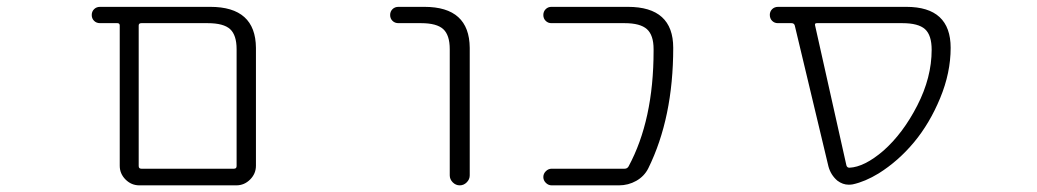

<svg xmlns="http://www.w3.org/2000/svg" viewBox="-20 -565 3040 563"><path d="M388.7 -21.5Q365.2 -21.5 348.1 -38.6Q331.1 -55.7 331.1 -79.1V-490.2Q331.1 -497.1 324.2 -497.1H273.4Q262.7 -497.1 255.9 -503.9Q249 -510.7 249 -521Q249 -531.2 255.9 -538.1Q262.7 -544.9 273.4 -544.9H596.7Q729.5 -544.9 730.5 -424.8V-79.1Q730.5 -55.7 713.4 -38.6Q696.3 -21.5 672.9 -21.5ZM673.8 -420.9Q673.8 -461.9 654.8 -479.5Q635.7 -497.1 588.9 -497.1H394.5Q386.7 -497.1 386.7 -490.2V-78.1Q386.7 -70.3 394.5 -70.3H666Q673.8 -70.3 673.8 -78.1Z M1148.4 -497.1Q1137.7 -497.1 1130.9 -503.9Q1124 -510.7 1124 -521Q1124 -531.2 1130.9 -538.1Q1137.7 -544.9 1148.4 -544.9H1224.6Q1356.4 -544.9 1357.4 -424.8V-50.8Q1357.4 -39.1 1348.6 -30.3Q1339.8 -21.5 1328.1 -21.5Q1316.4 -21.5 1307.6 -30.3Q1298.8 -39.1 1298.8 -50.8V-420.9Q1298.8 -461.9 1279.8 -479.5Q1260.7 -497.1 1214.8 -497.1Z M1821.3 -544.9Q1954.1 -544.9 1954.1 -424.8Q1954.1 -219.7 1880.9 -71.3Q1869.1 -47.9 1845.7 -34.7Q1822.3 -21.5 1794.9 -21.5H1597.7Q1587.9 -21.5 1580.6 -28.8Q1573.2 -36.1 1573.2 -45.9Q1573.2 -55.7 1580.6 -63Q1587.9 -70.3 1597.7 -70.3H1811.5Q1819.3 -70.3 1823.2 -77.1Q1896.5 -212.9 1896.5 -416Q1896.5 -418 1896.5 -420.9Q1896.5 -461.9 1877 -479.5Q1857.4 -497.1 1811.5 -497.1H1596.7Q1586.9 -497.1 1580.1 -503.9Q1573.2 -510.7 1573.2 -521Q1573.2 -531.2 1580.1 -538.1Q1586.9 -544.9 1596.7 -544.9Z M2375 -497.1Q2368.2 -497.1 2370.1 -490.2L2461.9 -80.1Q2463.9 -73.2 2470.7 -73.2Q2514.6 -75.2 2570.3 -123Q2627.9 -173.8 2669.9 -255.9Q2711.9 -337.9 2711.9 -418.9Q2711.9 -461.9 2692.4 -479.5Q2672.9 -497.1 2626 -497.1ZM2767.6 -424.8Q2767.6 -351.6 2736.8 -277.3Q2706.1 -203.1 2660.2 -147.9Q2614.3 -92.8 2556.6 -56.6Q2516.6 -32.2 2480.5 -24.4Q2474.6 -23.4 2468.8 -23.4Q2451.2 -23.4 2435.5 -35.2Q2416 -51.8 2409.2 -77.1L2310.5 -490.2Q2308.6 -497.1 2300.8 -497.1H2260.7Q2251 -497.1 2244.1 -503.9Q2237.3 -510.7 2237.3 -521.5Q2237.3 -531.2 2244.1 -538.1Q2251 -544.9 2261.7 -544.9H2635.7Q2636.7 -544.9 2637.7 -544.9Q2767.6 -544.9 2767.6 -424.8Z"/></svg>

Font: Rounded-X Mgen+ 1m light
Style: Regular
Weight: 200
Designer: [Source Han Sans]
Ryoko NISHIZUKA  (kana & ideographs); Paul D. Hunt (Latin, Greek & Cyrillic); Wenlong ZHANG  (bopomofo
Version: Version 1.059.20150602